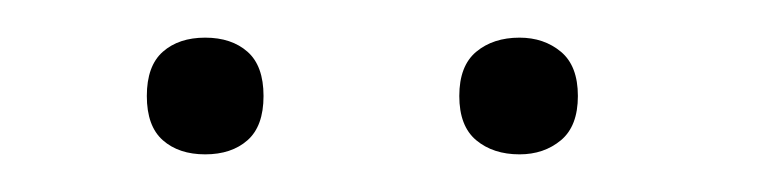

<svg xmlns="http://www.w3.org/2000/svg" viewBox="-20 -716 403 102"><path d="M89 -634Q75 -634 66.5 -641.5Q58 -649 58 -665Q58 -681 66.5 -688.5Q75 -696 89 -696Q103 -696 111.5 -688.5Q120 -681 120 -665Q120 -649 111.5 -641.5Q103 -634 89 -634ZM256 -634Q242 -634 233 -641.5Q224 -649 224 -665Q224 -681 233 -688.5Q242 -696 256 -696Q269 -696 278 -688.5Q287 -681 287 -665Q287 -649 278 -641.5Q269 -634 256 -634Z"/></svg>

Font: Encode Sans Compressed
Style: ExtraLight
Weight: 200
Designer: Pablo Impallari, Andres Torresi
Foundry: Pablo Impallari, Andres Torresi
Version: Version 1.000; ttfautohint (v1.00) -l 8 -r 50 -G 200 -x 14 -